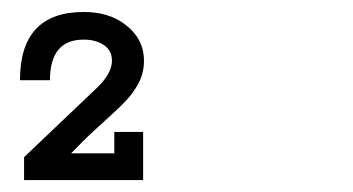

<svg xmlns="http://www.w3.org/2000/svg" viewBox="-20 -663 586 319"><path d="M219.2 -562Q219.2 -535.2 203.1 -513.2Q194.8 -499 166 -473.1Q153.8 -461.9 137 -446.5Q120.1 -431.2 98.1 -408.2H169.9V-443.8H217.8V-363.8H20V-401.9L143.1 -519Q166 -542 166 -562Q166 -579.1 152.6 -588.1Q139.2 -597.2 119.1 -597.2Q63 -597.2 63 -529.8H13.2Q13.2 -643.1 119.1 -643.1Q160.2 -643.1 187 -623Q219.2 -599.1 219.2 -562Z"/></svg>

Font: Anonymous Pro
Style: Regular
Weight: 400
Monospace: yes
Designer: Mark Simonson
Version: Version 1.003